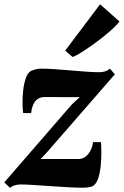

<svg xmlns="http://www.w3.org/2000/svg" viewBox="-40 -884 590 916"><path d="M340.5 -420.5Q326.5 -420.5 309.5 -420.5Q292.5 -420.5 274.5 -420.5Q256.5 -420.5 238.5 -420.8Q220.5 -421 203.8 -421Q187 -421 173.5 -421Q151.5 -421 138 -410.5Q124.5 -400 117.5 -382.5Q110.5 -365 108.5 -344.5H70.5Q68 -361 67.5 -390.5Q67 -420 70.5 -452.2Q74 -484.5 82.8 -510.2Q91.5 -536 107.5 -545.5Q113 -548 125.8 -552.2Q138.5 -556.5 156 -556.5Q183 -556.5 220.5 -554Q258 -551.5 297.8 -548Q337.5 -544.5 373 -542Q408.5 -539.5 431 -539.5Q449 -539.5 461.5 -543.5Q474 -547.5 484.5 -556.5L508 -529.5L184.5 -158L154 -125.5Q173.5 -125.5 194.2 -125.5Q215 -125.5 237.5 -125.5Q260 -125.5 284.2 -125.5Q308.5 -125.5 334.5 -125.5Q362 -125.5 381 -149.2Q400 -173 404 -206H441.5Q443.5 -187.5 443.5 -158Q443.5 -128.5 440.8 -96.5Q438 -64.5 430.2 -38.5Q422.5 -12.5 409 -1Q402.5 5.5 388.8 8.5Q375 11.5 353.5 11.5Q325.5 11.5 284.8 9.2Q244 7 200.5 4Q157 1 118.8 -1.5Q80.5 -4 58 -4Q46 -4 31.5 -0.2Q17 3.5 8 12.5L-19.5 -14L303 -386ZM271 -642.5 437.5 -863.5 530 -781.5Q521.5 -769.5 502.2 -751.2Q483 -733 457 -712Q431 -691 403 -671Q375 -651 349.8 -635Q324.5 -619 306.5 -612Z"/></svg>

Font: Merriweather 48pt Black
Style: Italic
Weight: 900
Italic angle: -7.8°
Version: Version 2.101